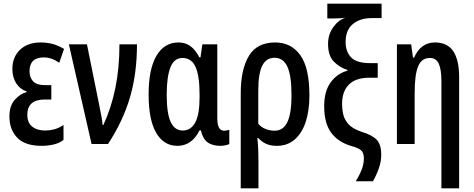

<svg xmlns="http://www.w3.org/2000/svg" viewBox="-20 -780 2567 1040"><path d="M206 10Q116 10 73.5 -34Q31 -78 31 -149Q31 -207 60 -239.5Q89 -272 124 -281V-285Q89 -296 68 -328.5Q47 -361 47 -407Q47 -470 88 -510Q129 -550 200 -550Q234 -550 264.5 -542Q295 -534 327 -515L301 -440Q260 -469 217 -469Q140 -469 140 -394Q140 -360 159.5 -339.5Q179 -319 222 -319H258V-241H222Q128 -241 128 -158Q128 -115 154.5 -94Q181 -73 225 -73Q247 -73 272 -79Q297 -85 324 -103V-22Q301 -4 269 3Q237 10 206 10Z M476 0 353 -540H451L517 -213Q524 -179 529 -151.5Q534 -124 536 -103H540Q583 -196 605 -304Q627 -412 627 -540H722Q722 -382 684 -252.5Q646 -123 565 0Z M941 10Q867 10 826 -60.5Q785 -131 785 -268Q785 -406 827.5 -478Q870 -550 947 -550Q984 -550 1011.5 -530Q1039 -510 1060 -469H1066L1076 -540H1157V-140Q1157 -72 1193 -72Q1208 -72 1222 -77V0Q1216 4 1201 7Q1186 10 1175 10Q1130 10 1104 -9.5Q1078 -29 1068 -74H1061Q1019 10 941 10ZM970 -73Q1014 -73 1037.5 -116.5Q1061 -160 1061 -252V-268Q1061 -370 1039 -418Q1017 -466 968 -466Q923 -466 903 -414.5Q883 -363 883 -267Q883 -166 904.5 -119.5Q926 -73 970 -73Z M1284 240V-275Q1284 -404 1328 -477Q1372 -550 1470 -550Q1557 -550 1606.5 -481.5Q1656 -413 1656 -262Q1656 -181 1636 -120Q1616 -59 1576.5 -24.5Q1537 10 1479 10Q1445 10 1421.5 -1Q1398 -12 1379 -32H1374Q1378 3 1379 37Q1380 71 1380 100V240ZM1467 -72Q1515 -72 1537 -119.5Q1559 -167 1559 -262Q1559 -371 1536.5 -419Q1514 -467 1467 -467Q1422 -467 1400.5 -424Q1379 -381 1379 -291V-110Q1394 -91 1418 -81.5Q1442 -72 1467 -72Z M1907 202Q1931 162 1941 133.5Q1951 105 1951 78Q1951 49 1936.5 35Q1922 21 1880 10Q1809 -12 1772.5 -63Q1736 -114 1736 -204Q1736 -287 1772 -335Q1808 -383 1862 -397V-401Q1819 -415 1788 -446.5Q1757 -478 1757 -543Q1757 -593 1785 -632.5Q1813 -672 1851 -684Q1837 -682 1820.5 -681Q1804 -680 1787 -680H1753V-760H2047V-682H1993Q1930 -682 1891 -649.5Q1852 -617 1852 -552Q1852 -501 1881.5 -469.5Q1911 -438 1986 -438H2026V-359H1982Q1906 -359 1869.5 -321.5Q1833 -284 1833 -218Q1833 -188 1839.5 -159.5Q1846 -131 1868.5 -106.5Q1891 -82 1939 -66Q1995 -49 2020 -23.5Q2045 2 2045 59Q2045 95 2032 132Q2019 169 2000 202Z M2371 240V-341Q2371 -402 2357 -434Q2343 -466 2308 -466Q2264 -466 2245 -421Q2226 -376 2226 -274V0H2130V-540H2207L2217 -468H2223Q2259 -550 2336 -550Q2404 -550 2435.5 -502Q2467 -454 2467 -363V240Z"/></svg>

Font: Noto Sans ExtraCondensed Medium
Style: Regular
Weight: 500
Width: 2
Designer: Monotype Design Team
Foundry: Monotype Imaging Inc.
Version: Version 2.013; ttfautohint (v1.8.4.7-5d5b)